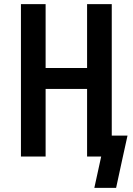

<svg xmlns="http://www.w3.org/2000/svg" viewBox="-20 -755 640 926"><path d="M540 151H435L468 0H400V-326H200V0H81V-735H200V-427H400V-735H519V-101H595L569 17Z"/></svg>

Font: Iosevka Curly Extended
Style: Bold
Weight: 700
Width: 7
Monospace: yes
Designer: Belleve Invis
Foundry: Belleve Invis
Version: Version 11.1.0; ttfautohint (v1.8.3)